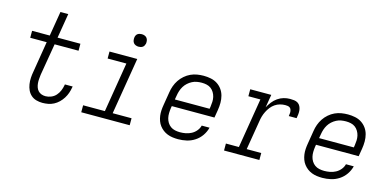

<svg xmlns="http://www.w3.org/2000/svg" viewBox="-70 -1135 3139 1543"><g transform="rotate(15 1500.0 -363.5)"><path d="M326 8Q300 8 275 1Q250 -6 231.5 -22.5Q213 -39 202.5 -61.5Q192 -84 188 -110Q184 -136 185.5 -162.5Q187 -189 192 -215L234 -472H97V-530H244L278 -735H343L309 -530H499V-472H300L255 -206Q253 -188 251.5 -170.5Q250 -153 251.5 -135.5Q253 -118 258.5 -102Q264 -86 275 -74Q286 -62 302 -56Q318 -50 336 -50Q359 -50 382.5 -59.5Q406 -69 422.5 -87.5Q439 -106 448.5 -129Q458 -152 462 -175Q462 -177 462.5 -178.5Q463 -180 463 -182H528Q527 -180 527 -177.5Q527 -175 526 -173Q522 -149 514 -126Q506 -103 492.5 -81.5Q479 -60 460.5 -42Q442 -24 420 -12.5Q398 -1 374 3.5Q350 8 326 8Z M648 0V-58H829L897 -472H741V-530H972L894 -58H1051V0ZM956 -628Q944 -628 932.5 -632.5Q921 -637 914 -646Q907 -655 905 -667.5Q903 -680 905 -693Q906 -701 910.5 -709.5Q915 -718 922.5 -723Q930 -728 939 -730Q948 -732 956 -732Q969 -732 980.5 -727.5Q992 -723 999 -714Q1006 -705 1008 -692.5Q1010 -680 1008 -667Q1006 -659 1001.5 -650.5Q997 -642 989.5 -637Q982 -632 973.5 -630Q965 -628 956 -628Z M1455 8Q1432 8 1409.5 5Q1387 2 1366.5 -6Q1346 -14 1329 -27Q1312 -40 1299 -57Q1286 -74 1278.5 -94.5Q1271 -115 1268 -137Q1265 -159 1266.5 -182Q1268 -205 1272 -228L1290 -338Q1294 -365 1303.5 -391.5Q1313 -418 1329 -442Q1345 -466 1367.5 -485.5Q1390 -505 1416 -517Q1442 -529 1469.5 -533.5Q1497 -538 1524 -538Q1554 -538 1583.5 -532Q1613 -526 1637 -510.5Q1661 -495 1677.5 -472Q1694 -449 1701.5 -421Q1709 -393 1709 -362.5Q1709 -332 1704 -302L1693 -236H1338L1335 -218Q1332 -197 1331.5 -176Q1331 -155 1335.5 -135.5Q1340 -116 1350.5 -99Q1361 -82 1377 -70.5Q1393 -59 1413.5 -54.5Q1434 -50 1455 -50Q1479 -50 1503 -54.5Q1527 -59 1549.5 -71Q1572 -83 1588.5 -103Q1605 -123 1611 -147H1676Q1667 -111 1645.5 -80Q1624 -49 1592.5 -28.5Q1561 -8 1525.5 0Q1490 8 1455 8ZM1348 -294H1637L1640 -312Q1643 -332 1644 -353Q1645 -374 1640.5 -393.5Q1636 -413 1625.5 -430.5Q1615 -448 1599.5 -459.5Q1584 -471 1564 -475.5Q1544 -480 1523 -480Q1503 -480 1482.5 -476.5Q1462 -473 1443 -463Q1424 -453 1408 -438.5Q1392 -424 1381 -406Q1370 -388 1363.5 -368Q1357 -348 1354 -328Z M1836 0V-58H1944L2012 -472H1912V-530H2087L2069 -422Q2082 -446 2099.5 -468.5Q2117 -491 2140 -507Q2163 -523 2189 -530.5Q2215 -538 2242 -538Q2259 -538 2276 -536Q2293 -534 2306.5 -525.5Q2320 -517 2327.5 -502Q2335 -487 2337 -470.5Q2339 -454 2337 -436.5Q2335 -419 2332 -402H2267Q2268 -412 2269.5 -421.5Q2271 -431 2270 -440.5Q2269 -450 2265.5 -458.5Q2262 -467 2254.5 -472Q2247 -477 2237.5 -478.5Q2228 -480 2218 -480Q2196 -480 2174 -474Q2152 -468 2133 -455Q2114 -442 2099.5 -423.5Q2085 -405 2074.5 -384Q2064 -363 2058 -342Q2052 -321 2049 -299L2009 -58H2130V0Z M2655 8Q2632 8 2609.5 5Q2587 2 2566.5 -6Q2546 -14 2529 -27Q2512 -40 2499 -57Q2486 -74 2478.5 -94.5Q2471 -115 2468 -137Q2465 -159 2466.5 -182Q2468 -205 2472 -228L2490 -338Q2494 -365 2503.5 -391.5Q2513 -418 2529 -442Q2545 -466 2567.5 -485.5Q2590 -505 2616 -517Q2642 -529 2669.5 -533.5Q2697 -538 2724 -538Q2754 -538 2783.5 -532Q2813 -526 2837 -510.5Q2861 -495 2877.5 -472Q2894 -449 2901.5 -421Q2909 -393 2909 -362.5Q2909 -332 2904 -302L2893 -236H2538L2535 -218Q2532 -197 2531.5 -176Q2531 -155 2535.5 -135.5Q2540 -116 2550.5 -99Q2561 -82 2577 -70.5Q2593 -59 2613.5 -54.5Q2634 -50 2655 -50Q2679 -50 2703 -54.5Q2727 -59 2749.5 -71Q2772 -83 2788.5 -103Q2805 -123 2811 -147H2876Q2867 -111 2845.5 -80Q2824 -49 2792.5 -28.5Q2761 -8 2725.5 0Q2690 8 2655 8ZM2548 -294H2837L2840 -312Q2843 -332 2844 -353Q2845 -374 2840.5 -393.5Q2836 -413 2825.5 -430.5Q2815 -448 2799.5 -459.5Q2784 -471 2764 -475.5Q2744 -480 2723 -480Q2703 -480 2682.5 -476.5Q2662 -473 2643 -463Q2624 -453 2608 -438.5Q2592 -424 2581 -406Q2570 -388 2563.5 -368Q2557 -348 2554 -328Z"/></g></svg>

Font: Iosevka Curly Slab LtExObl
Style: Regular
Weight: 300
Width: 7
Italic angle: -9°
Monospace: yes
Designer: Belleve Invis
Foundry: Belleve Invis
Version: Version 11.1.0; ttfautohint (v1.8.3)